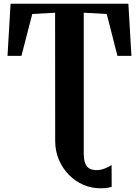

<svg xmlns="http://www.w3.org/2000/svg" viewBox="-20 -763 749 1035"><path d="M521.5 252Q472.5 252 428.5 232.8Q384.5 213.5 350.8 178.8Q317 144 297.2 97.5Q277.5 51 277.5 -3L277 -694.5L154 -687.5L95.5 -462H20.5L37 -743H672L688.5 -462H613L555.5 -687.5L431.5 -694.5V62.5Q431.5 95 438.5 115.2Q445.5 135.5 460.8 144.8Q476 154 501.5 154Q522 154 544.8 145.2Q567.5 136.5 581.5 126L582 243.5Q575.5 246.5 561 249.2Q546.5 252 521.5 252Z"/></svg>

Font: Merriweather 72pt
Style: Bold
Weight: 700
Version: Version 2.100